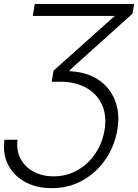

<svg xmlns="http://www.w3.org/2000/svg" viewBox="-34 -748 707 983"><path d="M-11.2 -32.7H55.7Q48.8 22.9 71.5 65.2Q94.2 107.4 138.4 131.1Q182.6 154.8 240.7 154.8Q307.1 154.8 362.1 123.8Q417 92.8 453.6 39.1Q490.2 -14.6 501.5 -83Q513.2 -156.2 488.5 -211.2Q463.9 -266.1 409.4 -297.4Q355 -328.6 277.3 -329.6H230.5L240.2 -386.2L554.2 -667L553.2 -666.5H133.8L144 -727.5H652.8L644.5 -678.2L323.2 -389.2L322.3 -383.3Q408.7 -379.9 468.3 -340.6Q527.8 -301.3 554.4 -234.9Q581.1 -168.5 566.9 -83.5Q552.7 0 506.3 67.9Q460 135.7 389.2 175.5Q318.4 215.3 230.5 215.3Q153.3 215.3 95.2 183.8Q37.1 152.3 8.1 96.4Q-21 40.5 -11.2 -32.7Z"/></svg>

Font: Inter Display Light
Style: Italic
Weight: 300
Italic angle: -9.39999°
Designer: Rasmus Andersson
Foundry: rsms
Version: Version 4.000;git-a52131595